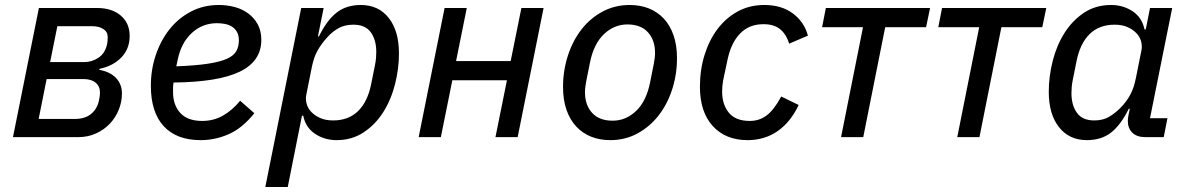

<svg xmlns="http://www.w3.org/2000/svg" viewBox="-20 -550 4763 770"><path d="M136 -518H369Q429 -518 464.5 -487.5Q500 -457 500 -406Q500 -354 466.5 -319.5Q433 -285 379 -274L378 -270Q422 -262 445.5 -237Q469 -212 469 -175Q469 -142 456.5 -110.5Q444 -79 421 -54.5Q398 -30 365.5 -15Q333 0 293 0H32ZM280 -73Q320 -73 344 -92Q368 -111 376 -143Q381 -165 381 -178Q381 -204 363.5 -218.5Q346 -233 314 -233H167L135 -73ZM317 -301Q349 -301 375 -318.5Q401 -336 409 -371Q411 -379 411.5 -388Q412 -397 412 -402Q412 -422 394.5 -433.5Q377 -445 349 -445H210L181 -301Z M785 12Q688 12 636.5 -44Q585 -100 585 -206Q585 -270 604.5 -328.5Q624 -387 659.5 -432Q695 -477 745.5 -503.5Q796 -530 858 -530Q890 -530 920.5 -522Q951 -514 975 -496.5Q999 -479 1013.5 -452.5Q1028 -426 1028 -390Q1028 -305 942.5 -263Q857 -221 676 -219Q674 -208 674 -198Q674 -188 674 -180Q674 -129 703 -97Q732 -65 791 -65Q837 -65 874.5 -86.5Q912 -108 943 -146L1000 -96Q952 -36 897.5 -12Q843 12 785 12ZM850 -457Q792 -457 749.5 -418Q707 -379 693 -312L687 -284Q765 -287 814 -294.5Q863 -302 890.5 -314.5Q918 -327 928 -345.5Q938 -364 938 -388Q938 -408 930.5 -421.5Q923 -435 910.5 -443Q898 -451 882 -454Q866 -457 850 -457Z M1188 -518H1278L1255 -404H1259Q1291 -469 1330 -499.5Q1369 -530 1427 -530Q1498 -530 1539 -478Q1580 -426 1580 -336Q1580 -274 1564 -211.5Q1548 -149 1516.5 -99.5Q1485 -50 1438 -19Q1391 12 1330 12Q1282 12 1244 -13Q1206 -38 1196 -86H1191L1134 200H1044ZM1316 -67Q1378 -67 1416.5 -105Q1455 -143 1469 -215L1484 -290Q1487 -305 1488 -317.5Q1489 -330 1489 -342Q1489 -390 1467 -420.5Q1445 -451 1398 -451Q1363 -451 1338.5 -437.5Q1314 -424 1293 -401Q1270 -376 1254 -348Q1238 -320 1230 -278L1208 -168Q1205 -151 1210 -133Q1215 -115 1229 -100.5Q1243 -86 1264.5 -76.5Q1286 -67 1316 -67Z M1763 -518H1852L1809 -305H2028L2071 -518H2160L2056 0H1967L2013 -228H1794L1748 0H1659Z M2428 12Q2386 12 2351.5 -1.5Q2317 -15 2291.5 -42Q2266 -69 2252 -109Q2238 -149 2238 -201Q2238 -267 2257.5 -327Q2277 -387 2312 -432Q2347 -477 2396.5 -503.5Q2446 -530 2505 -530Q2547 -530 2581.5 -516.5Q2616 -503 2641.5 -476Q2667 -449 2681 -409Q2695 -369 2695 -317Q2695 -251 2675.5 -191Q2656 -131 2620.5 -86Q2585 -41 2536 -14.5Q2487 12 2428 12ZM2437 -66Q2490 -66 2531 -105Q2572 -144 2587 -219L2602 -294Q2604 -305 2605.5 -316Q2607 -327 2607 -338Q2607 -389 2578.5 -420.5Q2550 -452 2496 -452Q2443 -452 2402 -413Q2361 -374 2346 -299L2331 -224Q2329 -213 2327.5 -202Q2326 -191 2326 -180Q2326 -129 2354.5 -97.5Q2383 -66 2437 -66Z M2978 12Q2890 12 2838.5 -44.5Q2787 -101 2787 -202Q2787 -270 2805.5 -329.5Q2824 -389 2857.5 -433.5Q2891 -478 2938.5 -504Q2986 -530 3045 -530Q3115 -530 3160.5 -495.5Q3206 -461 3220 -407L3145 -375Q3133 -413 3108.5 -433Q3084 -453 3042 -453Q2984 -453 2948 -415.5Q2912 -378 2898 -312L2880 -227Q2878 -216 2877 -204Q2876 -192 2876 -183Q2876 -131 2903 -98Q2930 -65 2987 -65Q3025 -65 3054.5 -87Q3084 -109 3113 -163L3183 -129Q3151 -61 3099 -24.5Q3047 12 2978 12Z M3441 -441H3277L3292 -518H3710L3694 -441H3530L3442 0H3353Z M3907 -441H3743L3758 -518H4176L4160 -441H3996L3908 0H3819Z M4574 0Q4539 0 4521 -18Q4503 -36 4503 -65Q4503 -75 4506 -90L4511 -114H4507Q4475 -49 4436 -18.5Q4397 12 4339 12Q4268 12 4227 -40Q4186 -92 4186 -182Q4186 -244 4202 -306.5Q4218 -369 4249.5 -418.5Q4281 -468 4327.5 -499Q4374 -530 4436 -530Q4484 -530 4522 -505Q4560 -480 4570 -432H4575L4592 -518H4681L4592 -76H4662L4647 0ZM4368 -67Q4403 -67 4427 -81Q4451 -95 4473 -117Q4497 -141 4512.5 -169.5Q4528 -198 4536 -240L4558 -350Q4561 -367 4556 -385Q4551 -403 4537 -417.5Q4523 -432 4501.5 -441.5Q4480 -451 4450 -451Q4388 -451 4349.5 -413Q4311 -375 4297 -303L4282 -228Q4279 -213 4278 -200.5Q4277 -188 4277 -176Q4277 -128 4299 -97.5Q4321 -67 4368 -67Z"/></svg>

Font: IBM Plex Sans Text
Style: Italic
Weight: 450
Italic angle: -11°
Designer: Mike Abbink, Paul van der Laan, Pieter van Rosmalen
Foundry: Bold Monday
Version: Version 3.005